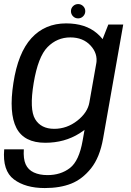

<svg xmlns="http://www.w3.org/2000/svg" viewBox="-37 -716 658 968"><path d="M188.7 232.1Q265.8 232.1 322 209.8Q378.3 187.4 422.1 132.6Q465.8 77.8 482.7 -17.1L584.3 -592.4H509.2L461.6 -471.3L379.7 -7.6Q361.9 95.2 315.6 131Q269.2 166.8 202.5 166.8Q162.3 166.8 133.6 153.5Q104.8 140.1 92.3 112.2Q79.9 84.2 83.1 37H-15.8Q-25.2 144.4 33 188.3Q91.3 232.1 188.7 232.1ZM191.1 3.8Q288.4 3.8 363.9 -43.7Q439.4 -91.2 448.8 -145.6L413.8 -200.3Q404.9 -148.4 352.6 -107.5Q300.2 -66.5 236.3 -66.5Q169.6 -66.5 140.2 -115.3Q110.7 -164 132.7 -297Q154.8 -430.2 202.9 -478.8Q251 -527.4 317.6 -527.4Q381.6 -527.4 419.4 -486.6Q457.2 -445.9 448.3 -394.5L501.4 -445Q510.5 -497.6 452.1 -547.9Q393.7 -598.1 296.3 -598.1Q189.6 -598.1 121.6 -523.9Q53.7 -449.7 30.5 -297.4Q7.1 -145.9 45.7 -71Q84.4 3.8 191.1 3.8ZM356.6 -623.3Q371.9 -623.3 382.4 -634.1Q392.9 -644.9 392.9 -659.7Q392.9 -674.5 382.3 -685Q371.6 -695.5 357.1 -695.5Q342 -695.5 331.3 -685Q320.7 -674.5 320.7 -659.7Q320.7 -644.6 331.2 -633.9Q341.8 -623.3 356.6 -623.3Z"/></svg>

Font: Anybody Thin
Style: Italic
Weight: 100
Italic angle: -10°
Designer: Tyler Finck
Foundry: Etcetera Type Company
Version: Version 1.114;gftools[0.9.25]